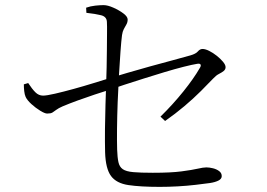

<svg xmlns="http://www.w3.org/2000/svg" viewBox="-20 -765 1040 749"><path d="M603 -36Q528 -36 481 -43Q434 -50 413 -78.5Q392 -107 390 -171Q389 -212 389.5 -261.5Q390 -311 391.5 -357Q393 -403 394 -434Q395 -467 396 -502Q397 -537 397 -571.5Q397 -606 397.5 -634.5Q398 -663 397 -680Q396 -700 374.5 -705.5Q353 -711 317 -715L316 -735Q333 -741 351.5 -743Q370 -745 384 -745Q400 -745 422.5 -735Q445 -725 461.5 -712.5Q478 -700 478 -689Q478 -678 473 -669.5Q468 -661 463 -651.5Q458 -642 456 -628Q453 -605 450 -563.5Q447 -522 444 -470.5Q441 -419 439 -365Q437 -311 436.5 -263Q436 -215 437 -181Q438 -151 442 -132.5Q446 -114 459 -105Q472 -96 500 -93.5Q528 -91 576 -91Q647 -91 688.5 -96.5Q730 -102 751.5 -107Q773 -112 785 -112Q797 -112 811 -108.5Q825 -105 835 -97.5Q845 -90 845 -78Q845 -67 832 -60.5Q819 -54 799 -51Q777 -48 743.5 -44Q710 -40 673.5 -38Q637 -36 603 -36ZM606 -310Q655 -358 695.5 -408.5Q736 -459 759 -499Q765 -508 762.5 -513Q760 -518 749 -516Q730 -513 696.5 -504.5Q663 -496 623 -484Q583 -472 542 -459Q501 -446 465.5 -434.5Q430 -423 408 -415Q382 -407 349 -396Q316 -385 283 -373Q250 -361 224 -350Q208 -343 199.5 -336.5Q191 -330 184.5 -326Q178 -322 164 -322Q155 -322 137 -333Q119 -344 102.5 -359Q86 -374 80 -387Q76 -396 74.5 -409.5Q73 -423 73 -436L90 -441Q105 -418 118 -405Q131 -392 148 -392Q162 -392 194.5 -399.5Q227 -407 267 -418Q307 -429 344 -440.5Q381 -452 404 -459Q433 -468 476 -480.5Q519 -493 565.5 -506Q612 -519 654 -530Q696 -541 723 -549Q744 -555 752 -564.5Q760 -574 770 -574Q781 -574 796 -566.5Q811 -559 825.5 -547.5Q840 -536 850 -524Q860 -512 860 -503Q860 -494 852.5 -488Q845 -482 834 -476.5Q823 -471 811 -458Q793 -439 764 -410Q735 -381 699.5 -351Q664 -321 624 -293Z"/></svg>

Font: Noto Serif JP ExtraLight Light
Style: Regular
Weight: 300
Version: Version 2.003-H1;hotconv 1.1.1;makeotfexe 2.6.0